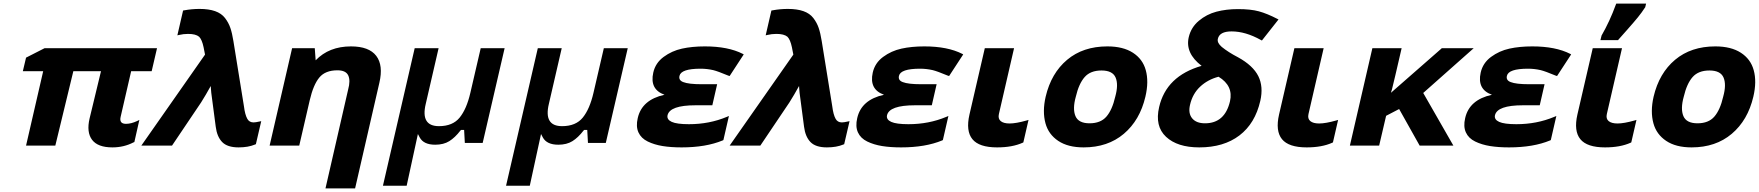

<svg xmlns="http://www.w3.org/2000/svg" viewBox="-20 -816 9857 1076"><path d="M715 -417 656 -161Q647 -122 686 -122Q715 -122 749 -138L761 -144L733 -20L728 -18Q674 10 610 10Q528 10 496 -32.5Q464 -75 482 -152L546 -417H391L290 0H126L222 -417H108L126 -493L230 -546H860L830 -417Z M1414 -8 1409 -6Q1371 10 1317 10Q1254 10 1225 -20Q1196 -50 1189 -106Q1165 -288 1164 -296Q1164 -300 1162.5 -314Q1161 -328 1161 -334Q1133 -283 1107 -242L944 0H772L1129 -510L1121 -551Q1112 -594 1096 -610Q1077 -626 1034 -626Q1008 -626 983 -620L974 -618L1006 -757L1012 -758Q1055 -766 1098 -766Q1150 -766 1185.5 -753.5Q1221 -741 1241 -715Q1261 -689 1271 -659.5Q1281 -630 1288 -586L1347 -221Q1353 -173 1366 -150Q1377 -130 1401 -130Q1412 -130 1434 -135L1444 -137Z M1749 -478Q1824 -556 1947 -556Q2048 -556 2088.5 -503Q2129 -450 2106 -352L1970 240H1804L1931 -314Q1945 -365 1931.5 -393.5Q1918 -422 1871 -422Q1803 -422 1769.5 -381.5Q1736 -341 1716 -255L1657 0H1491L1617 -546H1744Z M2322 -65 2332 -46Q2354 -5 2419 -5Q2466 -5 2498 -25Q2530 -45 2560 -84L2564 -88H2581L2585 -15H2685L2808 -546H2674L2616 -296Q2595 -205 2556 -157Q2517 -109 2440 -109Q2336 -109 2366 -234L2438 -546H2304L2126 225H2259Z M3012 -65 3022 -46Q3044 -5 3109 -5Q3156 -5 3188 -25Q3220 -45 3250 -84L3254 -88H3271L3275 -15H3375L3498 -546H3364L3306 -296Q3285 -205 3246 -157Q3207 -109 3130 -109Q3026 -109 3056 -234L3128 -546H2994L2816 225H2949Z M3977 -423Q3942 -431 3906 -431Q3797 -431 3788 -391Q3782 -366 3809 -356Q3839 -344 3912 -344H3999L3972 -226H3878Q3734 -226 3721 -170Q3716 -146 3744.5 -133Q3773 -120 3841 -120Q3955 -120 4053 -161L4065 -166L4034 -31L4030 -29Q3936 10 3800 10Q3740 10 3693.5 2.5Q3647 -5 3610 -23Q3573 -41 3558 -74Q3543 -107 3554 -154Q3577 -257 3704 -285Q3620 -315 3641 -409Q3653 -463 3699 -497Q3745 -531 3802 -543.5Q3859 -556 3930 -556Q4061 -556 4143 -514L4148 -511L4069 -390L4062 -392Q4002 -417 3977 -423Z M4711 -8 4706 -6Q4668 10 4614 10Q4551 10 4522 -20Q4493 -50 4486 -106Q4462 -288 4461 -296Q4461 -300 4459.5 -314Q4458 -328 4458 -334Q4430 -283 4404 -242L4241 0H4069L4426 -510L4418 -551Q4409 -594 4393 -610Q4374 -626 4331 -626Q4305 -626 4280 -620L4271 -618L4303 -757L4309 -758Q4352 -766 4395 -766Q4447 -766 4482.5 -753.5Q4518 -741 4538 -715Q4558 -689 4568 -659.5Q4578 -630 4585 -586L4644 -221Q4650 -173 4663 -150Q4674 -130 4698 -130Q4709 -130 4731 -135L4741 -137Z M5207 -423Q5172 -431 5136 -431Q5027 -431 5018 -391Q5012 -366 5039 -356Q5069 -344 5142 -344H5229L5202 -226H5108Q4964 -226 4951 -170Q4946 -146 4974.5 -133Q5003 -120 5071 -120Q5185 -120 5283 -161L5295 -166L5264 -31L5260 -29Q5166 10 5030 10Q4970 10 4923.5 2.5Q4877 -5 4840 -23Q4803 -41 4788 -74Q4773 -107 4784 -154Q4807 -257 4934 -285Q4850 -315 4871 -409Q4883 -463 4929 -497Q4975 -531 5032 -543.5Q5089 -556 5160 -556Q5291 -556 5373 -514L5378 -511L5299 -390L5292 -392Q5232 -417 5207 -423Z M5711 -16Q5653 10 5568 10Q5467 10 5429.5 -36Q5392 -82 5413 -174L5499 -546H5663L5578 -177Q5572 -151 5588 -137.5Q5604 -124 5638 -124Q5674 -124 5734 -141L5744 -144L5715 -18Z M6230 -274Q6249 -342 6232 -381.5Q6215 -421 6153 -421Q6091 -421 6058.5 -384Q6026 -347 6009 -274Q5990 -206 6007 -165.5Q6024 -125 6086 -125Q6148 -125 6180.5 -162.5Q6213 -200 6230 -274ZM5839 -125Q5821 -191 5840 -274Q5871 -406 5960.5 -481Q6050 -556 6186 -556Q6274 -556 6329 -520.5Q6384 -485 6401 -423Q6419 -359 6399 -274Q6368 -142 6278 -66Q6188 10 6053 10Q5965 10 5910.5 -26.5Q5856 -63 5839 -125Z M6701 10Q6578 10 6514.5 -49.5Q6451 -109 6476 -216Q6516 -390 6714 -447Q6621 -518 6642 -608Q6655 -663 6698.5 -699.5Q6742 -736 6797 -750.5Q6852 -765 6918 -765Q6989 -765 7035 -752.5Q7081 -740 7139 -710L7145 -707L7052 -589L7046 -592Q6960 -640 6882 -640Q6814 -640 6805 -598Q6800 -576 6827 -553Q6864 -523 6918 -495Q7002 -449 7032 -389Q7061 -330 7043 -251Q7014 -124 6926 -57Q6838 10 6701 10ZM6649 -228Q6638 -181 6661 -153Q6684 -125 6733 -125Q6844 -125 6873 -248Q6893 -335 6809 -386Q6748 -370 6705.5 -330Q6663 -290 6649 -228Z M7446 -16Q7388 10 7303 10Q7202 10 7164.5 -36Q7127 -82 7148 -174L7234 -546H7398L7313 -177Q7307 -151 7323 -137.5Q7339 -124 7373 -124Q7409 -124 7469 -141L7479 -144L7450 -18Z M7781 -316 7775 -296Q7820 -336 8057 -543L8060 -546H8239L7956 -295L8125 0H7936L7821 -205L7748 -167L7709 0H7545L7671 -546H7835L7800 -395Z M8614 -423Q8579 -431 8543 -431Q8434 -431 8425 -391Q8419 -366 8446 -356Q8476 -344 8549 -344H8636L8609 -226H8515Q8371 -226 8358 -170Q8353 -146 8381.5 -133Q8410 -120 8478 -120Q8592 -120 8690 -161L8702 -166L8671 -31L8667 -29Q8573 10 8437 10Q8377 10 8330.5 2.5Q8284 -5 8247 -23Q8210 -41 8195 -74Q8180 -107 8191 -154Q8214 -257 8341 -285Q8257 -315 8278 -409Q8290 -463 8336 -497Q8382 -531 8439 -543.5Q8496 -556 8567 -556Q8698 -556 8780 -514L8785 -511L8706 -390L8699 -392Q8639 -417 8614 -423Z M9118 -16Q9060 10 8975 10Q8874 10 8836.5 -36Q8799 -82 8820 -174L8906 -546H9070L8985 -177Q8979 -151 8995 -137.5Q9011 -124 9045 -124Q9081 -124 9141 -141L9151 -144L9122 -18ZM8955 -615V-616Q9002 -698 9035 -789L9038 -796H9205L9200 -775L9199 -774Q9181 -746 9159 -719Q9137 -692 9098 -648Q9059 -604 9051 -595L9048 -591H8949Z M9637 -274Q9656 -342 9639 -381.5Q9622 -421 9560 -421Q9498 -421 9465.5 -384Q9433 -347 9416 -274Q9397 -206 9414 -165.5Q9431 -125 9493 -125Q9555 -125 9587.5 -162.5Q9620 -200 9637 -274ZM9246 -125Q9228 -191 9247 -274Q9278 -406 9367.5 -481Q9457 -556 9593 -556Q9681 -556 9736 -520.5Q9791 -485 9808 -423Q9826 -359 9806 -274Q9775 -142 9685 -66Q9595 10 9460 10Q9372 10 9317.5 -26.5Q9263 -63 9246 -125Z"/></svg>

Font: Passageway
Style: BdIt
Weight: 700
Foundry: Ascender Corporation
Version: Version 1.11